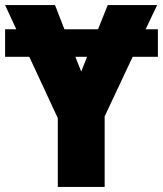

<svg xmlns="http://www.w3.org/2000/svg" viewBox="-21 -734 640 754"><path d="M298 -453 275 -511H321ZM390 -277 500 -511H599V-619H551L596 -714H402L364 -619H232L195 -714H-1L43 -619H-1V-511H94L206 -270V0H390Z"/></svg>

Font: Noto Sans UI SemiCondensed Black
Style: Regular
Weight: 900
Width: 4
Designer: Monotype Design Team
Foundry: Monotype Imaging Inc.
Version: 1.001